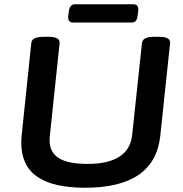

<svg xmlns="http://www.w3.org/2000/svg" viewBox="-20 -875 860 902"><path d="M380 7Q229 7 154.5 -45Q80 -97 80 -204Q80 -222 82 -241L127 -673Q130 -702 184 -702H209Q263 -702 260 -672L215 -245Q213 -235 213 -216Q213 -159 256.5 -132Q300 -105 391 -105Q587 -105 601 -242L647 -673Q650 -702 703 -702H728Q782 -702 779 -672L733 -237Q707 7 380 7ZM323 -769Q296 -769 301 -805L303 -819Q307 -855 332 -855H607Q634 -855 629 -819L627 -805Q625 -786 618.5 -777.5Q612 -769 598 -769Z"/></svg>

Font: Asap Expanded Expanded SemiBold
Style: Italic
Weight: 600
Width: 7
Italic angle: -6°
Designer: Pablo Cosgaya
Foundry: Omnibus-Type
Version: Version 3.001; ttfautohint (v1.8.4.7-5d5b)